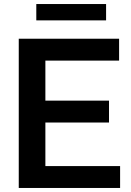

<svg xmlns="http://www.w3.org/2000/svg" viewBox="-20 -932 652 952"><path d="M73 0V-740H570.5V-631.5H205V-108.5H575.5V0ZM153.5 -324.5V-433H520.5V-324.5ZM160 -831V-912H506V-831Z"/></svg>

Font: Encode Sans Condensed Thin SemiBold
Style: Regular
Weight: 600
Version: Version 3.002